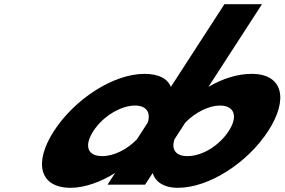

<svg xmlns="http://www.w3.org/2000/svg" viewBox="-20 -880 1356 915"><path d="M1070.3 -256C1025 -186 944.6 -136 872.6 -136C817.7 -136 795.3 -167.7 811.3 -215.8L863 -295.7C910.6 -344.9 975.8 -377 1028.7 -377C1095.7 -377 1116.3 -327 1070.3 -256ZM237.3 -256C140.2 -106 166.8 15 316.8 15C385.6 15 464.1 -14.9 528.7 -55.8L492.5 0H496.5H667.5H671.5L707.7 -55.8C719.3 -14.9 759 15 827.8 15C977.8 15 1161.2 -106 1258.3 -256C1355.5 -406 1329.5 -528 1179.5 -528C1111.6 -528 1040.9 -505.7 973.3 -465.9L1228.5 -860H1226.5H1051.5H1049.5L794.3 -465.9C778.3 -505.7 736.4 -528 668.5 -528C518.5 -528 334.5 -406 237.3 -256ZM425.3 -256C471.3 -327 556.7 -377 623.7 -377C676.5 -377 700.3 -344.9 684 -295.7L632.3 -215.8C585.9 -167.7 522.5 -136 467.6 -136C395.6 -136 380 -186 425.3 -256Z"/></svg>

Font: Hussar
Style: BdWodka
Weight: 700
Foundry: Cannot Into Space Fonts
Version: Version 2.00